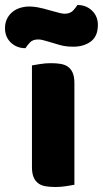

<svg xmlns="http://www.w3.org/2000/svg" viewBox="-72 -741 412 769"><path d="M226 -1Q215 1 193.5 4.5Q172 8 150 8Q128 8 110.5 5Q93 2 81 -7Q69 -16 62.5 -31.5Q56 -47 56 -72V-479Q67 -481 88.5 -484.5Q110 -488 132 -488Q154 -488 171.5 -485Q189 -482 201 -473Q213 -464 219.5 -448.5Q226 -433 226 -408ZM137 -697Q155 -692 167 -689Q179 -686 187 -686Q209 -686 221 -699Q233 -712 238 -721Q273 -721 296.5 -698.5Q320 -676 320 -641Q320 -596 292 -575Q264 -554 222 -554Q208 -554 194 -555.5Q180 -557 163 -562L123 -574Q109 -578 99.5 -580.5Q90 -583 81 -583Q59 -583 47.5 -570.5Q36 -558 30 -548Q-5 -548 -28.5 -570.5Q-52 -593 -52 -628Q-52 -650 -43.5 -666.5Q-35 -683 -21 -694Q-7 -705 10.5 -710Q28 -715 46 -715Q59 -715 77.5 -712Q96 -709 137 -697Z"/></svg>

Font: Baloo Tamma
Style: Regular
Weight: 400
Designer: Divya Kowshik and Ek Type
Foundry: Ek Type
Version: Version 1.443;PS 1.000;hotconv 16.6.51;makeotf.lib2.5.65220;